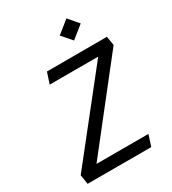

<svg xmlns="http://www.w3.org/2000/svg" viewBox="-224 -1072 1069 1191"><g transform="rotate(-30 310.0 -477.0)"><path d="M45.5 0H501.5L527 -79.5H155L616 -665.5L605 -730L175.5 -729.5L149.5 -650.5H497L35 -67.5ZM356 -883 417.5 -812 506 -883 445 -954.5Z"/></g></svg>

Font: Monaspace Krypton
Style: Italic
Weight: 400
Italic angle: -11°
Designer: Riley Cran & the Lettermatic Team
Foundry: Lettermatic
Version: Version 1.101 (Monaspace Krypton)